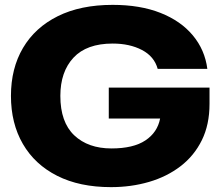

<svg xmlns="http://www.w3.org/2000/svg" viewBox="-20 -759 906 789"><path d="M436 10Q307 10 215 -36.5Q123 -83 74 -167.5Q25 -252 25 -365Q25 -478 74.5 -562Q124 -646 217.5 -692.5Q311 -739 443 -739Q556 -739 639.5 -706Q723 -673 772.5 -613.5Q822 -554 832 -476H628Q614 -527 563.5 -553.5Q513 -580 443 -580Q336 -580 282 -522Q228 -464 228 -365Q228 -257 285 -203Q342 -149 438 -149Q528 -149 577.5 -182Q627 -215 638 -272H427V-399H841V-332Q841 -247 809.5 -183Q778 -119 722 -76Q666 -33 592.5 -11.5Q519 10 436 10Z"/></svg>

Font: Mona Sans Expanded ExtraBold
Style: Regular
Weight: 800
Width: 7
Designer: Deni Anggara
Foundry: GitHub
Version: Version 1.001; ttfautohint (v1.8.4.7-5d5b);gftools[0.9.33]